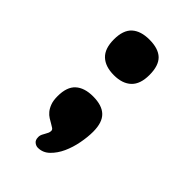

<svg xmlns="http://www.w3.org/2000/svg" viewBox="-161 -474 614 614"><g transform="rotate(45 145.5 -167.5)"><path d="M219.7 -335.9Q219.7 -294.4 198.7 -274.7Q177.7 -254.9 139.6 -254.9Q100.6 -254.9 79.6 -274.7Q58.6 -294.4 58.6 -335.9Q58.6 -377.9 79.6 -397Q100.6 -416 139.6 -416Q180.2 -416 200 -397Q219.7 -377.9 219.7 -335.9ZM220.7 -80.1Q220.7 -56.2 215.3 -28.1Q210 0 199 24.2Q188 48.3 171.1 64.7Q154.3 81.1 131.8 81.1Q123.5 81.1 116 75.2Q108.4 69.3 108.4 56.6V52.7Q108.9 47.9 111.3 42.7Q113.8 37.6 116.7 32.7Q119.6 27.8 121.8 22.9Q124 18.1 124 12.7Q124 7.3 119.1 3.9Q114.3 0.5 107.2 -3.4Q100.1 -7.3 91.8 -12.5Q83.5 -17.6 76.4 -26.1Q69.3 -34.7 64.5 -47.6Q59.6 -60.5 59.6 -80.1Q59.6 -122.1 80.6 -141.1Q101.6 -160.2 140.6 -160.2Q181.2 -160.2 200.9 -141.1Q220.7 -122.1 220.7 -80.1Z"/></g></svg>

Font: Concert One
Style: Regular
Weight: 400
Version: Version 1.003